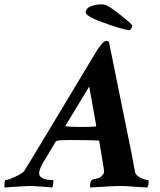

<svg xmlns="http://www.w3.org/2000/svg" viewBox="-52 -834 713 858"><path d="M-31.2 3.9Q-32.2 2.9 -32.2 -3.9Q-32.2 -29.3 -27.3 -29.3Q-20.5 -29.3 -2.9 -36.1Q14.6 -43 32.2 -52.2Q49.8 -61.5 55.7 -69.3Q64.5 -83 93.8 -130.9L382.8 -611.3Q384.8 -615.2 388.7 -619.6Q392.6 -624 396.5 -629.9Q412.1 -651.4 423.8 -651.4Q432.6 -651.4 435.5 -643.6L538.1 -137.7Q540 -125 543.5 -106.9Q546.9 -88.9 551.8 -64.5Q553.7 -54.7 564.9 -46.4Q576.2 -38.1 589.8 -33.7Q603.5 -29.3 610.4 -29.3Q612.3 -29.3 612.3 -24.4Q612.3 -3.9 605.5 3.9L556.6 1Q533.2 -1 515.6 -2Q498 -2.9 486.3 -2.9Q476.6 -2.9 442.9 -1.5Q409.2 0 351.6 3.9Q350.6 2.9 350.6 -2.9Q350.6 -20.5 355.5 -26.4Q360.4 -32.2 368.7 -33.7Q377 -35.2 386.7 -37.6Q396.5 -40 405.3 -50.8Q410.2 -55.7 411.6 -59.6Q413.1 -63.5 413.1 -67.4Q413.1 -72.3 407.7 -106Q402.3 -139.6 391.6 -202.1Q391.6 -206.1 385.7 -206.1Q368.2 -207 346.2 -207.5Q324.2 -208 296.9 -208Q271.5 -208 251 -208Q230.5 -208 213.9 -207Q210.9 -207 204.6 -205.1Q198.2 -203.1 197.3 -202.1L153.3 -127.9Q114.3 -69.3 125.5 -49.3Q136.7 -29.3 184.6 -29.3Q186.5 -29.3 186.5 -25.4Q186.5 -7.8 181.6 3.9Q177.7 2.9 156.7 1.5Q135.7 0 113.8 -1.5Q91.8 -2.9 84 -2.9Q78.1 -2.9 62 -2Q45.9 -1 26.4 0Q6.8 1 -9.3 2.4Q-25.4 3.9 -31.2 3.9ZM308.6 -266.6Q327.1 -266.6 343.8 -267.1Q360.4 -267.6 374 -268.6Q377.9 -268.6 377.9 -273.4L346.7 -447.3L241.2 -273.4Q240.2 -272.5 240.7 -271Q241.2 -269.5 242.2 -269.5Q268.6 -266.6 308.6 -266.6ZM525.4 -699.2Q517.6 -699.2 495.6 -705.1Q473.6 -710.9 445.8 -720.2Q418 -729.5 391.6 -739.7Q365.2 -750 348.1 -760.3Q331.1 -770.5 331.1 -777.3Q331.1 -796.9 353.5 -805.7Q376 -814.5 399.4 -814.5Q418.9 -814.5 430.7 -806.6Q438.5 -802.7 456.1 -790Q473.6 -777.3 492.7 -762.2Q511.7 -747.1 525.4 -734.9Q539.1 -722.7 539.1 -717.8Q539.1 -713.9 534.7 -706.5Q530.3 -699.2 525.4 -699.2Z"/></svg>

Font: Crimson Text
Style: Bold Italic
Weight: 700
Italic angle: -11°
Designer: Sebastian Kosch
Foundry: Sebastian Kosch
Version: Version 1.100; ttfautohint (v1.8.4)